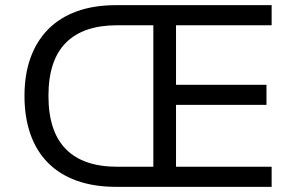

<svg xmlns="http://www.w3.org/2000/svg" viewBox="-20 -725 1149 745"><path d="M430 0Q344 0 277.5 -24Q211 -48 166 -93.5Q121 -139 98 -204.5Q75 -270 75 -353Q75 -436 98.5 -501Q122 -566 167 -611.5Q212 -657 278 -681Q344 -705 430 -705H1034V-627H663V-396H1014V-318H663V-78H1034V0ZM435 -78H575V-627H435Q303 -627 235.5 -559Q168 -491 168 -353Q168 -215 235.5 -146.5Q303 -78 435 -78Z"/></svg>

Font: Nunito Sans 8pt
Style: Regular
Weight: 400
Version: Version 3.101;gftools[0.9.27]